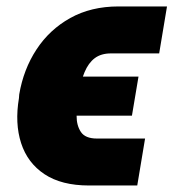

<svg xmlns="http://www.w3.org/2000/svg" viewBox="-20 -566 541 599"><path d="M282.2 -133.8H432.6L408.2 12.7H257.8Q171.9 12.7 118.9 -22.5Q65.9 -57.6 45.9 -119.4Q25.9 -181.2 39.1 -259.8L40 -271.5Q53.2 -349.6 93.8 -411.6Q134.3 -473.6 199.2 -509.8Q264.2 -545.9 349.6 -545.9H501L476.6 -399.4H326.2Q295.4 -399.4 275.6 -384.5Q255.9 -369.6 243.9 -341.1Q231.9 -312.5 224.6 -271.5L223.6 -259.8Q219.2 -233.9 219 -204.3Q218.8 -174.8 232.4 -154.3Q246.1 -133.8 282.2 -133.8ZM412.1 -327.1 391.6 -205.1H172.9L193.4 -327.1Z"/></svg>

Font: Inter 28pt Black
Style: Italic
Weight: 900
Italic angle: -9.3988°
Designer: Rasmus Andersson
Foundry: rsms
Version: Version 4.001;git-66647c0bb